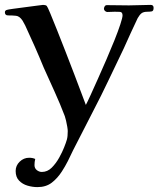

<svg xmlns="http://www.w3.org/2000/svg" viewBox="-22 -560 648 785"><path d="M606 -528Q606 -515 598.5 -513.5Q591 -512 581 -512Q565 -512 557 -506Q549 -500 541 -486Q526 -455 512 -424Q498 -393 484 -362Q453 -298 422.5 -233.5Q392 -169 359 -106Q338 -66 318 -26Q298 14 277 54Q267 76 255.5 98.5Q244 121 231 141Q213 169 189.5 187Q166 205 131 205Q111 205 90.5 199Q70 193 56 178.5Q42 164 42 139Q42 117 58.5 101Q75 85 97 85Q112 85 122 90Q119 102 119 115Q119 128 128.5 135.5Q138 143 149 143Q172 143 189.5 125.5Q207 108 220 84.5Q233 61 240 43Q248 23 251.5 10.5Q255 -2 255 -24Q255 -30 253 -42Q251 -54 248 -67Q245 -80 243 -85Q224 -135 201.5 -184.5Q179 -234 157 -283Q139 -327 120 -370Q101 -413 81 -456Q78 -461 75.5 -466Q73 -471 70 -476Q58 -494 43.5 -495.5Q29 -497 11 -497Q-2 -497 -2 -510Q-2 -518 8 -520Q10 -521 31.5 -524Q53 -527 80.5 -530.5Q108 -534 130 -537Q152 -540 154 -540Q164 -540 169 -536Q172 -533 183.5 -505.5Q195 -478 211.5 -436.5Q228 -395 246.5 -347.5Q265 -300 282 -255.5Q299 -211 311.5 -177.5Q324 -144 329 -131Q335 -142 348 -170.5Q361 -199 378 -237Q395 -275 413 -316.5Q431 -358 446 -395.5Q461 -433 470 -460.5Q479 -488 479 -497Q479 -511 468 -511.5Q457 -512 447 -512Q440 -512 432.5 -511.5Q425 -511 417 -511Q412 -511 407.5 -515Q403 -519 403 -524Q403 -529 406 -534Q409 -539 415 -539Q438 -539 460.5 -538.5Q483 -538 505 -538Q528 -538 550 -539Q572 -540 594 -540Q606 -540 606 -528Z"/></svg>

Font: Kaisei Decol Medium
Style: Regular
Weight: 500
Designer: Font-Kai, 金井和夫
Foundry: KAZUO KANAI
Version: Version 5.003